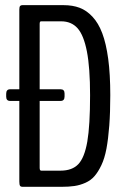

<svg xmlns="http://www.w3.org/2000/svg" viewBox="-20 -722 489 742"><path d="M66.4 0Q60.5 0 57.6 -3.9Q54.7 -7.8 54.7 -20.5V-332H19Q3.9 -332 3.9 -348.6V-359.4Q3.9 -377 19 -377H54.7V-684.6Q54.7 -695.3 57.6 -698.7Q60.5 -702.1 66.4 -702.1H225.6Q260.7 -702.1 287.8 -691.9Q314.9 -681.6 337.6 -657.2Q360.4 -632.8 375.2 -593.5Q390.1 -554.2 398.2 -494.4Q406.2 -434.6 406.2 -354.5Q406.2 -287.6 402.3 -236.3Q398.4 -185.1 391.4 -147.5Q384.3 -109.9 371.8 -83.7Q359.4 -57.6 345.2 -41.3Q331.1 -24.9 310.1 -15.6Q289.1 -6.3 267.8 -3.2Q246.6 0 216.8 0ZM139.2 -62.5H213.9Q258.8 -62.5 282.7 -87.6Q306.6 -112.8 317.4 -174.8Q328.1 -236.8 328.1 -354Q328.1 -460 315.9 -522.9Q303.7 -585.9 279.8 -612.8Q255.9 -639.6 216.3 -639.6H138.7Q133.3 -639.6 133.3 -629.9V-377H214.4Q229.5 -377 229.5 -360.4V-349.1Q229.5 -332 214.4 -332H133.3V-73.2Q133.3 -62.5 139.2 -62.5Z"/></svg>

Font: BenchNine
Style: Regular
Weight: 400
Designer: Vernon Adams
Foundry: Vernon Adams
Version: Version 1 ; ttfautohint (v0.92.18-e454-dirty) -l 8 -r 50 -G 